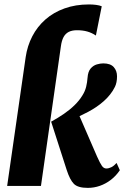

<svg xmlns="http://www.w3.org/2000/svg" viewBox="-20 -858 573 886"><path d="M13 0 98.5 -594.5Q106 -646 129 -690.5Q152 -735 189.5 -768Q227 -801 277.8 -819.2Q328.5 -837.5 390.5 -837.5Q407.5 -837.5 423.2 -835.5Q439 -833.5 449.5 -829L422.5 -694Q404 -706.5 383 -712.5Q362 -718.5 335 -718.5Q312.5 -718.5 297.2 -710.8Q282 -703 273.2 -686.8Q264.5 -670.5 261 -644.5L169 0ZM385 9Q339.5 9 321 -9.5Q302.5 -28 287.5 -74.5L216 -296.5Q248 -314 275.2 -332.8Q302.5 -351.5 324.2 -372.8Q346 -394 360.5 -418Q372.5 -437 377.5 -457.5Q382.5 -478 384 -499.5Q386 -527.5 398.2 -541.8Q410.5 -556 426.8 -560.8Q443 -565.5 456.5 -565.5Q489.5 -565.5 504.8 -548.5Q520 -531.5 520 -506Q520 -477 510.5 -457.5Q501 -438 488 -422Q475.5 -406 459.2 -391.5Q443 -377 424.5 -364.5Q406 -352 386.2 -341.5Q366.5 -331 347 -322L427.5 -136.5Q442 -104 450.5 -92.2Q459 -80.5 470.5 -80.5Q482 -80.5 494 -86.5Q506 -92.5 518 -106L533 -72.5Q515.5 -46.5 491.8 -28.2Q468 -10 441 -0.5Q414 9 385 9Z"/></svg>

Font: Merriweather 24pt SemiCondensed Black
Style: Italic
Weight: 900
Width: 4
Italic angle: -7.8°
Designer: Eben Sorkin
Foundry: Eben Sorkin
Version: Version 2.101